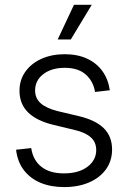

<svg xmlns="http://www.w3.org/2000/svg" viewBox="-20 -762 528 793"><path d="M245.1 10.7Q190.4 10.7 147.9 -6.8Q105.5 -24.4 78.9 -58.8Q52.2 -93.3 46.4 -143.6L108.9 -150.4Q116.7 -99.6 151.4 -72.8Q186 -45.9 244.1 -45.9Q305.2 -45.9 341.3 -73.2Q377.4 -100.6 377.4 -142.1Q377.4 -175.3 354.5 -195.3Q331.5 -215.3 288.6 -225.1L201.7 -246.1Q131.8 -262.7 96.2 -297.6Q60.5 -332.5 60.5 -387.2Q60.5 -431.6 84.5 -465.6Q108.4 -499.5 150.6 -518.8Q192.9 -538.1 247.6 -538.1Q299.8 -538.1 339.1 -520Q378.4 -502 402.6 -468.8Q426.8 -435.5 433.6 -389.2L372.6 -382.3Q365.2 -426.8 334 -454.3Q302.7 -481.9 247.6 -481.9Q192.9 -481.9 158.9 -455.8Q125 -429.7 125 -388.7Q125 -355 149.2 -334.5Q173.3 -314 219.7 -302.7L304.2 -282.7Q374.5 -266.1 408.7 -232.4Q442.9 -198.7 442.9 -144.5Q442.9 -97.7 417.7 -62.7Q392.6 -27.8 347.9 -8.5Q303.2 10.7 245.1 10.7ZM218.3 -599.1 285.6 -742.2H358.9L272.5 -599.1Z"/></svg>

Font: Inter 24pt Light
Style: Regular
Weight: 300
Designer: Rasmus Andersson
Foundry: rsms
Version: Version 4.001;git-66647c0bb